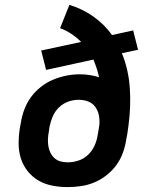

<svg xmlns="http://www.w3.org/2000/svg" viewBox="-20 -755 640 783"><path d="M255 8Q224 8 193 2Q162 -4 136.5 -19Q111 -34 92.5 -57.5Q74 -81 65 -109.5Q56 -138 56 -169.5Q56 -201 61 -233L65 -254Q69 -281 79 -308Q89 -335 106 -358.5Q123 -382 146.5 -400.5Q170 -419 196.5 -430Q223 -441 250.5 -446.5Q278 -452 306 -452Q326 -452 345.5 -449Q365 -446 384 -440Q380 -459 374 -477Q368 -495 361 -512L168 -470L148 -549L311 -584Q293 -602 271.5 -616.5Q250 -631 225 -640L263 -735Q290 -727 314.5 -715Q339 -703 361 -687.5Q383 -672 402 -653Q421 -634 437 -612L523 -631L543 -552L477 -538Q491 -504 499 -468Q507 -432 509.5 -394.5Q512 -357 510.5 -319Q509 -281 504 -243Q503 -234 501.5 -225.5Q500 -217 499 -208L495 -187Q491 -160 481.5 -133Q472 -106 455 -82.5Q438 -59 414.5 -40.5Q391 -22 364.5 -11Q338 0 310 4Q282 8 255 8ZM257 -93Q279 -93 301 -100.5Q323 -108 339.5 -124Q356 -140 365.5 -161Q375 -182 378 -203L380 -214Q381 -221 382.5 -228.5Q384 -236 385 -244Q387 -264 383.5 -283.5Q380 -303 369 -318.5Q358 -334 340 -341Q322 -348 301 -348Q279 -348 258 -340.5Q237 -333 220.5 -317Q204 -301 195 -280Q186 -259 182 -238L179 -217Q176 -202 175.5 -187Q175 -172 177.5 -157.5Q180 -143 186.5 -130.5Q193 -118 203.5 -109Q214 -100 228 -96.5Q242 -93 257 -93Z"/></svg>

Font: Iosevka Curly Slab Extended
Style: Bold Italic
Weight: 700
Width: 7
Italic angle: -9°
Monospace: yes
Designer: Belleve Invis
Foundry: Belleve Invis
Version: Version 11.0.0; ttfautohint (v1.8.3)